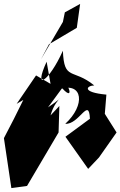

<svg xmlns="http://www.w3.org/2000/svg" viewBox="-38 -870 615 980"><path d="M279 -420C356 -334 296 -500 270 -416C384 -451 400 -334 295 -238C366 -233 416 -378 421 -264L296 -172L412 -8L467 -66L557 -194L497 -289L505 -387C376 -399 404 -433 443 -434C334 -523 289 -455 283 -611C212 -453 129 -400 200 -555L220 -442L146 -485L47 -340L81 -360C49 -294 16 -229 -18 -165L20 90L100 79L261 -194L265 -329L220 -281C247 -380 323 -399 207 -322ZM283 -758 171 -567 212 -644 354 -728 371 -850 293 -807Z"/></svg>

Font: Asimov Silicon
Style: Regular
Weight: 400
Designer: Google
Version: Version 2.000980; 2014